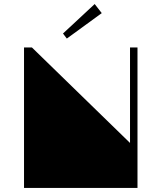

<svg xmlns="http://www.w3.org/2000/svg" viewBox="-20 -932 780 951"><path d="M99 -1V-697H138L624 -224V-697H661V-1ZM449 -912 484 -867 311 -741 292 -766Z"/></svg>

Font: Major Mono Display
Style: Regular
Weight: 400
Designer: Emre Parlak
Foundry: Emre Parlak
Version: Version 2.000; ttfautohint (v1.8) -l 8 -r 50 -G 200 -x 14 -D